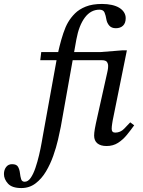

<svg xmlns="http://www.w3.org/2000/svg" viewBox="-148 -731 725 973"><path d="M-40 222Q-87 222 -107.5 199.5Q-128 177 -128 151Q-128 130 -117 115.5Q-106 101 -87 101Q-64 101 -56.5 114.5Q-49 128 -47 145.5Q-45 163 -41 176.5Q-37 190 -23 190Q-6 190 7.5 170.5Q21 151 31.5 120Q42 89 50 55Q58 21 63 -8Q68 -37 71 -53L140 -434Q145 -461 153.5 -495.5Q162 -530 173 -563Q184 -596 197 -618Q211 -642 232 -663Q253 -684 286.5 -697.5Q320 -711 369 -711Q396 -711 418.5 -706Q441 -701 456.5 -691.5Q472 -682 480.5 -668.5Q489 -655 489 -639Q489 -614 475.5 -601Q462 -588 439 -588Q417 -588 405.5 -601.5Q394 -615 391 -633Q388 -652 382 -667Q376 -682 356 -682Q312 -682 282 -642Q252 -602 239 -531L160 -88Q155 -62 146 -23Q137 16 122 58.5Q107 101 85 138Q63 175 32 198.5Q1 222 -40 222ZM405 -426H56L61 -467H412ZM392 9Q362 9 345.5 -4.5Q329 -18 329 -44Q329 -57 332.5 -77.5Q336 -98 346 -142L396 -366Q396 -366 398 -376Q400 -386 400 -397Q400 -408 394 -417Q388 -426 366 -426Q358 -426 350 -426Q342 -426 334 -426V-465L473 -476H495L423 -120Q423 -120 420.5 -104.5Q418 -89 418 -78Q418 -59 436 -59Q462 -59 481 -78.5Q500 -98 512 -111L532 -96Q515 -72 495 -47.5Q475 -23 450 -7Q425 9 392 9Z"/></svg>

Font: STIX Two Text
Style: Italic
Weight: 400
Italic angle: -12°
Designer: Ross Mills, John Hudson & Paul Hanslow, Tiro Typeworks Ltd; with prior portions MicroPress Inc. and Coen Hoffman, Elsevi
Foundry: Tiro Typeworks Ltd
Version: Version 2.13 b171